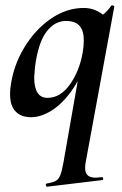

<svg xmlns="http://www.w3.org/2000/svg" viewBox="-20 -429 461 724"><path d="M156 263Q180 259 190.5 253Q201 247 207 232.5Q213 218 219 185L282 -174L303 -191Q281 -129 247 -82.5Q213 -36 173.5 -11.5Q134 13 97 13Q60 13 39 -8.5Q18 -30 18 -73Q18 -92 20 -103Q30 -180 70.5 -248Q111 -316 170.5 -357.5Q230 -399 296 -399Q330 -399 359.5 -380Q389 -361 392 -324L331 -357Q348 -359 367 -373Q386 -387 399 -407Q401 -409 403 -409Q406 -409 409 -407Q412 -405 411 -404L304 178Q301 193 301 204Q301 223 310.5 232Q320 241 342 241Q348 241 364 239H365Q368 239 369 244Q370 249 366 250L158 275Q154 275 153 269.5Q152 264 156 263ZM292 -232Q296 -255 296 -277Q296 -314 279.5 -332Q263 -350 229 -350Q186 -350 155 -309Q124 -268 112 -177Q109 -144 109 -137Q109 -60 159 -60Q208 -60 244 -111Q280 -162 292 -232Z"/></svg>

Font: Cormorant Garamond
Style: Bold Italic
Weight: 700
Italic angle: -10°
Designer: Christian Thalmann (Catharsis Fonts)
Foundry: Catharsis Fonts
Version: Version 4.000